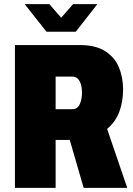

<svg xmlns="http://www.w3.org/2000/svg" viewBox="-20 -905 641 925"><path d="M52 0V-688H363Q440 -688 486 -659Q532 -630 552.5 -581.5Q573 -533 573 -474Q573 -416 555 -367Q537 -318 496 -284L593 0H383L316 -231H248V0ZM248 -379H328Q353 -379 364 -402.5Q375 -426 375 -459Q375 -481 370 -498Q365 -515 355 -525.5Q345 -536 328 -536H248ZM99 -885H218L296 -795H253L332 -885H449L345 -752H204Z"/></svg>

Font: Archivo Condensed Black
Style: Regular
Weight: 900
Width: 3
Designer: Hector Gatti
Foundry: Omnibus-Type
Version: Version 2.001